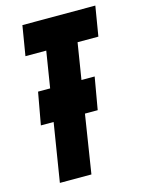

<svg xmlns="http://www.w3.org/2000/svg" viewBox="-108 -764 617 829"><g transform="rotate(-15 200.5 -350.0)"><path d="M379 -567H286L260 -405H319L294 -261H237L196 0H55L97 -261H40L66 -405H120L146 -567H53L75 -700H401Z"/></g></svg>

Font: Georama ExtraCondensed ExtraBold
Style: Italic
Weight: 800
Width: 2
Italic angle: -9°
Designer: Jean-Baptiste Levee
Foundry: Production Type
Version: Version 1.000